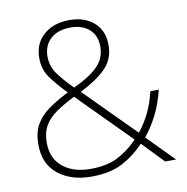

<svg xmlns="http://www.w3.org/2000/svg" viewBox="-82 -804 871 893"><g transform="rotate(-10 354.0 -357.5)"><path d="M304 -725Q375 -725 419 -686Q463 -647 463 -579Q463 -511 418 -467.5Q373 -424 298 -387L531 -153Q560 -188 582.5 -234Q605 -280 617 -334H657Q642 -272 616.5 -220.5Q591 -169 556 -126L680 0H628L531 -101Q485 -52 426.5 -21Q368 10 280 10Q183 10 122 -39Q61 -88 61 -180Q61 -235 82 -272.5Q103 -310 142.5 -338.5Q182 -367 238 -395Q190 -444 162.5 -483Q135 -522 135 -575Q135 -643 181.5 -684Q228 -725 304 -725ZM303 -690Q243 -690 208.5 -659Q174 -628 174 -575Q174 -531 199 -495Q224 -459 271 -412Q344 -445 384 -483.5Q424 -522 424 -579Q424 -631 391 -660.5Q358 -690 303 -690ZM263 -370Q211 -344 175 -319Q139 -294 120 -261.5Q101 -229 101 -181Q101 -107 150.5 -66.5Q200 -26 281 -26Q360 -26 411.5 -53Q463 -80 506 -125Z"/></g></svg>

Font: Noto Sans Lao UI ExtLt
Style: Regular
Weight: 200
Designer: Monotype Design Team
Foundry: Monotype Imaging Inc.
Version: Version 2.000; ttfautohint (v1.8.4.7-5d5b)